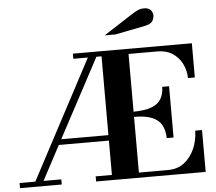

<svg xmlns="http://www.w3.org/2000/svg" viewBox="-62 -1050 1256 1119"><g transform="rotate(-5 565.5 -490.5)"><path d="M10 0V-30H102L470 -724H385V-754H1081V-554H1041Q1040 -600.3 1020.3 -638.5Q1000.6 -676.8 964.8 -700.4Q929 -724 878 -724H708V-386Q773 -387 811.5 -401Q850 -415 868 -443.5Q886 -472 887 -516H927V-216H887.1Q886 -264 868 -294.5Q850 -325 811.5 -340.5Q773 -356 708 -356V-30H878Q934.3 -30 973.2 -60Q1012 -90 1033.6 -138.9Q1055.1 -187.9 1056.3 -245H1096V0H455V-30H550V-231H257L150 -30H254V0ZM274 -263H550V-724H520ZM579 -844 740 -948Q766 -965 783 -973Q800 -981 822 -981Q847 -981 859.5 -967Q872 -953 872 -935Q872 -918 862 -902Q852 -886 819 -879L642 -844Z"/></g></svg>

Font: Libre Bodoni
Style: Regular
Weight: 400
Designer: Pablo Impallari, Rodrigo Fuenzalida
Foundry: Impallari Type
Version: Version 2.005;gftools[0.9.23]